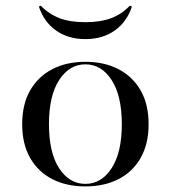

<svg xmlns="http://www.w3.org/2000/svg" viewBox="-20 -645 601 676"><path d="M280.6 11.3Q214.5 11.3 164.5 -14.1Q114.5 -39.5 86.3 -88.7Q58.1 -137.9 58.1 -207.3Q58.1 -278.2 86.3 -327Q114.5 -375.8 164.5 -401.6Q214.5 -427.4 280.6 -427.4Q346.8 -427.4 396.8 -401.6Q446.8 -375.8 475 -327Q503.2 -278.2 503.2 -207.3Q503.2 -137.9 475 -88.7Q446.8 -39.5 396.8 -14.1Q346.8 11.3 280.6 11.3ZM280.6 2.4Q337.1 2.4 373 -52.8Q408.9 -108.1 408.9 -207.3Q408.9 -308.1 373 -363.3Q337.1 -418.5 280.6 -418.5Q224.2 -418.5 188.3 -363.3Q152.4 -308.1 152.4 -208.1Q152.4 -107.3 188.3 -52.4Q224.2 2.4 280.6 2.4ZM280.6 -507.3Q220.2 -507.3 177.4 -537.5Q134.7 -567.7 116.9 -621.8L123.4 -625Q152.4 -595.2 189.5 -581Q226.6 -566.9 280.6 -566.9Q333.9 -566.9 371.4 -581Q408.9 -595.2 437.1 -625L444.4 -621.8Q426.6 -567.7 383.9 -537.5Q341.1 -507.3 280.6 -507.3Z"/></svg>

Font: Playfair 144pt SemiExpanded Medium
Style: Regular
Weight: 500
Width: 6
Designer: Claus Eggers Sørensen
Foundry: Claus Eggers Sørensen
Version: Version 2.203